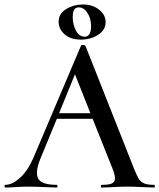

<svg xmlns="http://www.w3.org/2000/svg" viewBox="-32 -838 712 858"><path d="M657 0Q639 0 603 -2Q561 -4 537 -4Q513 -4 475 -2Q441 0 423 0Q419 0 419 -6Q419 -12 423 -12Q455 -12 468.5 -18.5Q482 -25 482 -42Q482 -56 471 -84L382 -307H222L149 -130Q133 -91 133 -66Q133 -37 154.5 -24.5Q176 -12 221 -12Q225 -12 225 -6Q225 0 220 0Q207 0 167 -2Q119 -4 94 -4Q70 -4 38 -2Q10 0 -8 0Q-12 0 -12 -6Q-12 -12 -8 -12Q22 -12 56.5 -42.5Q91 -73 117 -132L330 -634Q330 -637 338 -637Q347 -637 350 -633L567 -84Q580 -52 588.5 -38.5Q597 -25 612 -18.5Q627 -12 657 -12Q660 -12 660 -6Q660 0 657 0ZM232 -332H372L303 -506ZM230 -741Q230 -777 264 -797.5Q298 -818 340 -818Q381 -818 410.5 -795Q440 -772 440 -739Q440 -704 406.5 -682.5Q373 -661 330 -661Q284 -661 257 -684.5Q230 -708 230 -741ZM375 -721Q375 -755 359 -780Q343 -805 320 -805Q306 -805 299.5 -794.5Q293 -784 293 -761Q293 -728 307.5 -701Q322 -674 346 -674Q375 -674 375 -721Z"/></svg>

Font: Cormorant Upright SemiBold
Style: Regular
Weight: 600
Designer: Christian Thalmann (Catharsis Fonts)
Foundry: Catharsis Fonts
Version: Version 3.302